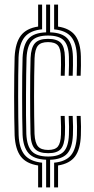

<svg xmlns="http://www.w3.org/2000/svg" viewBox="-20 -820 410 840"><path d="M181.8 0V-121.2Q128.2 -123.2 104.9 -149.9Q81.5 -176.5 78.8 -229.8Q77.8 -264 77.2 -307.6Q76.8 -351.2 76.8 -398.1Q76.8 -445 77.2 -489.1Q77.8 -533.2 78.8 -568.2Q81.8 -626 105.4 -651.4Q129 -676.8 181.8 -678.5V-800H199.2V-678.5Q251.5 -676.8 274.5 -652.1Q297.5 -627.5 299 -572Q299.5 -554.2 299.2 -533.4Q299 -512.5 298 -488.8H280.5Q281.5 -513 281.8 -533.6Q282 -554.2 281.5 -571.5Q280.2 -622 259.2 -643.2Q238.2 -664.5 190 -664.5Q141.5 -664.5 120.1 -642.4Q98.8 -620.2 96.2 -567.2Q95.2 -536 94.6 -494.4Q94 -452.8 93.8 -406.8Q93.5 -360.8 93.8 -315.9Q94 -271 95.2 -233.5Q97.8 -180.2 119.5 -157.8Q141.2 -135.2 191 -135.2Q238.2 -135.2 258.9 -156.9Q279.5 -178.5 281.5 -230.2Q282.2 -246.2 282.1 -265.2Q282 -284.2 280.5 -312.8H298Q299.5 -285 299.6 -265.9Q299.8 -246.8 299 -229.2Q296.5 -172.8 273.8 -147.8Q251 -122.8 199.2 -121V0ZM146.8 0V-96Q94.8 -104 70.9 -135.5Q47 -167 44 -227.8Q43 -262.5 42.4 -306.6Q41.8 -350.8 41.8 -398.1Q41.8 -445.5 42.4 -490.1Q43 -534.8 44 -570.5Q47.2 -632.2 71.1 -664.1Q95 -696 146.8 -703.8V-800H164.2V-691.8Q112 -686.8 88.1 -658Q64.2 -629.2 61.2 -569.5Q60.2 -534 59.8 -489.6Q59.2 -445.2 59.4 -398.1Q59.5 -351 60 -307.1Q60.5 -263.2 61.5 -228.8Q63.8 -171.2 87.8 -142.4Q111.8 -113.5 164.2 -108.2V0ZM191 -149.8Q150.2 -149.8 132.6 -168.8Q115 -187.8 113.5 -234Q112.8 -270 112.2 -313.2Q111.8 -356.5 111.8 -401.9Q111.8 -447.2 112.2 -489.6Q112.8 -532 113.8 -566.2Q115.8 -612.2 133 -631.1Q150.2 -650 190 -650Q229.5 -650 246.4 -632.1Q263.2 -614.2 264 -570.5Q264.5 -555.5 264.5 -536Q264.5 -516.5 263 -488.8H245.8Q247 -517 247 -536.1Q247 -555.2 246.5 -570Q246 -606.2 233.4 -621Q220.8 -635.8 190 -635.8Q158.8 -635.8 145.8 -620.1Q132.8 -604.5 131.2 -565.2Q130.2 -530.8 129.6 -487.8Q129 -444.8 129 -399.2Q129 -353.8 129.5 -310.9Q130 -268 131 -234.2Q133 -195.2 146.2 -179.6Q159.5 -164 191 -164Q221.2 -164 233.4 -179.1Q245.5 -194.2 246.8 -231.8Q247.2 -247.8 247.1 -265.9Q247 -284 245.5 -312.8H263Q264.5 -283.5 264.6 -264.8Q264.8 -246 264 -231Q262.2 -186.2 246 -168Q229.8 -149.8 191 -149.8ZM315.5 -488.8Q316.5 -512 316.6 -533.4Q316.8 -554.8 316.5 -572.8Q314.8 -630.5 291.5 -658.6Q268.2 -686.8 216.8 -691.5V-800H234V-703.8Q285.2 -696 308.8 -664.9Q332.2 -633.8 333.8 -573.5Q334.2 -555 334.1 -533.2Q334 -511.5 332.8 -488.8ZM216.8 0V-108.2Q268 -113 291 -141.4Q314 -169.8 316.5 -228.8Q317 -246.8 317 -266.2Q317 -285.8 315.5 -312.8H332.8Q334.2 -286.2 334.4 -266.6Q334.5 -247 333.8 -227.8Q331.5 -167 308.4 -135.6Q285.2 -104.2 234 -96V0Z"/></svg>

Font: Big Shoulders Inline Display Thin SemiBold
Style: Regular
Weight: 600
Version: Version 2.002